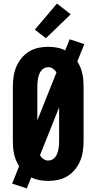

<svg xmlns="http://www.w3.org/2000/svg" viewBox="-20 -1005 540 1075"><path d="M130 50 48 23 87 -74Q77 -90 70 -107Q63 -124 59 -142Q55 -160 53.5 -178.5Q52 -197 52 -215V-520Q52 -548 56 -576Q60 -604 71 -630.5Q82 -657 100 -679Q118 -701 142 -716Q166 -731 194 -737Q222 -743 250 -743Q274 -743 298.5 -738.5Q323 -734 345 -723L370 -785L452 -758L413 -661Q423 -645 430 -628Q437 -611 441 -593Q445 -575 446.5 -556.5Q448 -538 448 -520V-215Q448 -187 444 -159Q440 -131 429 -104.5Q418 -78 400 -56Q382 -34 358 -19Q334 -4 306 2Q278 8 250 8Q226 8 201.5 3.5Q177 -1 155 -12ZM189 -331 296 -599Q289 -612 276.5 -620.5Q264 -629 250 -629Q238 -629 227.5 -623.5Q217 -618 210 -608.5Q203 -599 199 -588Q195 -577 193 -566Q191 -555 190 -543.5Q189 -532 189 -520ZM250 -106Q262 -106 272.5 -111.5Q283 -117 290 -126.5Q297 -136 301 -147Q305 -158 307 -169Q309 -180 310 -191.5Q311 -203 311 -215V-404L204 -136Q211 -123 223.5 -114.5Q236 -106 250 -106ZM237 -791 175 -839 299 -985 376 -925Z"/></svg>

Font: Iosevka Curly Slab Heavy
Style: Regular
Weight: 900
Monospace: yes
Designer: Belleve Invis
Foundry: Belleve Invis
Version: Version 22.1.2; ttfautohint (v1.8.4)